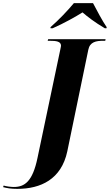

<svg xmlns="http://www.w3.org/2000/svg" viewBox="-179 -964 700 1224"><path d="M143 -791V-784H157C226 -814 306 -859 347 -885C378 -858 426 -821 489 -784H500L501 -791C477 -825 434 -905 414 -944H292C252 -896 196 -837 143 -791ZM-69 240C81 240 212 179 250 1L384 -647C394 -697 434 -704 479 -704H492L494 -714H128L125 -704H138C180 -704 210 -700 210 -672C210 -668 207 -658 206 -651L60 43C29 192 -21 228 -91 228C-111 228 -138 224 -156 219L-159 229C-133 236 -108 240 -69 240Z"/></svg>

Font: Noto Serif Display ExtraBold
Style: Italic
Weight: 800
Italic angle: -12°
Designer: Monotype Design Team
Foundry: Monotype Imaging Inc.
Version: Version 2.009